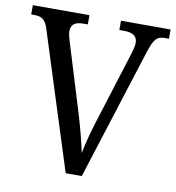

<svg xmlns="http://www.w3.org/2000/svg" viewBox="-80 -786 786 858"><g transform="rotate(10 312.5 -357.0)"><path d="M78 -619 275 0H348L537 -594C558 -659 571 -672 608 -672H625V-714H400V-672H421C462 -672 482 -658 482 -627C482 -614 477 -597 472 -579L372 -261C352 -198 339 -149 330 -101C320 -148 307 -200 289 -261L189 -587C184 -603 181 -616 181 -629C181 -658 199 -672 236 -672H257V-714H0V-672H13C49 -672 65 -661 78 -619Z"/></g></svg>

Font: Noto Serif Lao SemiCondensed
Style: Regular
Weight: 400
Width: 4
Designer: Monotype Design Team
Foundry: Monotype Imaging Inc.
Version: Version 2.003